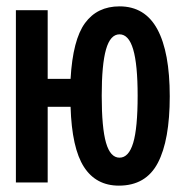

<svg xmlns="http://www.w3.org/2000/svg" viewBox="-20 -574 570 604"><path d="M30 0V-542H130V-326H202Q209 -449 247.5 -501.5Q286 -554 356 -554Q436 -554 475 -482Q514 -410 514 -271Q514 -133 476.5 -61.5Q439 10 354 10Q282 10 244 -49Q206 -108 202 -238H130V0ZM356 -78Q385 -78 399 -124.5Q413 -171 413 -273Q413 -371 399 -418.5Q385 -466 356 -466Q327 -466 313.5 -418.5Q300 -371 300 -273Q300 -172 313.5 -125Q327 -78 356 -78Z"/></svg>

Font: Noto Sans Mono Condensed SemiBold
Style: Regular
Weight: 600
Width: 3
Designer: Monotype Design Team
Foundry: Monotype Imaging Inc.
Version: Version 2.014